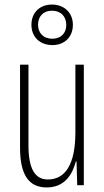

<svg xmlns="http://www.w3.org/2000/svg" viewBox="-20 -813 458 843"><path d="M210 -615C263 -615 300 -650 300 -704C300 -758 261 -793 208 -793C157 -793 118 -760 118 -704C118 -648 158 -615 210 -615ZM210 -643C169 -643 147 -670 147 -704C147 -740 169 -766 208 -766C247 -766 271 -741 271 -703C271 -667 247 -643 210 -643ZM348 -529H311V-233C311 -90 266 -25 190 -25C135 -25 105 -70 105 -174V-529H68V-165C68 -49 104 10 185 10C264 10 298 -47 313 -104H316L319 0H348Z"/></svg>

Font: Noto Sans Sinhala UI ExtraCondensed ExtraLight
Style: Regular
Weight: 200
Width: 2
Designer: Jelle Bosma - Monotype Design Team
Foundry: Monotype Imaging Inc.
Version: Version 2.006